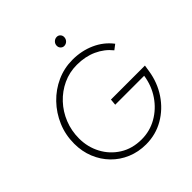

<svg xmlns="http://www.w3.org/2000/svg" viewBox="-233 -1057 1238 1238"><g transform="rotate(-45 386.5 -438.0)"><path d="M394 11Q325 11 265.5 -14Q206 -39 162 -84Q118 -129 93.5 -189.5Q69 -250 69 -320Q69 -401 99 -471.5Q129 -542 181 -596Q233 -650 300.5 -680.5Q368 -711 444 -711Q527 -711 597 -679.5Q667 -648 712 -589L678 -563Q638 -613 577.5 -640.5Q517 -668 441 -668Q373 -668 314 -640.5Q255 -613 210 -565Q165 -517 140 -454.5Q115 -392 115 -322Q115 -244 150 -178Q185 -112 248.5 -72Q312 -32 397 -32Q472 -32 536 -68.5Q600 -105 643 -168Q686 -231 698 -311H434L438 -354H748L741 -309Q727 -219 678.5 -146.5Q630 -74 556.5 -31.5Q483 11 394 11ZM469 -811Q456 -811 446 -821Q436 -831 436 -846Q436 -863 448 -875Q460 -887 477 -887Q491 -887 500.5 -877Q510 -867 510 -853Q510 -835 498 -823Q486 -811 469 -811Z"/></g></svg>

Font: Red Hat Display VF
Style: Italic
Weight: 300
Italic angle: -12°
Designer: Pentagram, MCKL
Foundry: Pentagram, MCKL
Version: Version 1.023